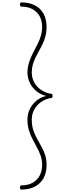

<svg xmlns="http://www.w3.org/2000/svg" viewBox="-20 -1500 560 1595"><path d="M157 75Q153 75 149.5 71Q146 67 146 57Q146 48 149.5 44Q153 40 157 40Q210 40 248.5 19.5Q287 -1 308.5 -39.5Q330 -78 330 -132Q330 -172 317.5 -207Q305 -242 287 -275Q269 -308 251 -342.5Q233 -377 220.5 -417Q208 -457 208 -507Q208 -553 227.5 -593.5Q247 -634 282 -663Q317 -692 364 -703Q317 -714 282 -743Q247 -772 227.5 -812.5Q208 -853 208 -899Q208 -934 217 -966.5Q226 -999 239.5 -1029Q253 -1059 268.5 -1087.5Q284 -1116 298 -1146Q312 -1176 321 -1208Q330 -1240 330 -1274Q330 -1354 283 -1399.5Q236 -1445 157 -1445Q153 -1445 149.5 -1449Q146 -1453 146 -1463Q146 -1472 149.5 -1476Q153 -1480 157 -1480Q223 -1480 270 -1455.5Q317 -1431 342 -1385.5Q367 -1340 367 -1275Q367 -1235 358 -1201Q349 -1167 335 -1137Q321 -1107 305 -1079Q289 -1051 275.5 -1023Q262 -995 253 -964.5Q244 -934 244 -899Q244 -853 264.5 -815.5Q285 -778 321 -753Q357 -728 405 -721Q410 -720 413.5 -716.5Q417 -713 417 -703Q417 -694 413.5 -690Q410 -686 405 -686Q357 -678 321 -652.5Q285 -627 264.5 -589.5Q244 -552 244 -507Q244 -457 256.5 -419.5Q269 -382 287 -349Q305 -316 323.5 -283.5Q342 -251 354.5 -213.5Q367 -176 367 -130Q367 -66 342 -20.5Q317 25 270 50Q223 75 157 75Z"/></svg>

Font: Playwrite BE WAL Thin
Style: Regular
Weight: 250
Version: Version 1.002